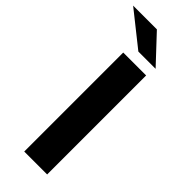

<svg xmlns="http://www.w3.org/2000/svg" viewBox="-340 -930 960 960"><g transform="rotate(45 140.0 -450.5)"><path d="M83 0V-700H245V0ZM133 -757 -48 -901H120L255 -757Z"/></g></svg>

Font: Montserrat Z
Style: Bold
Weight: 700
Designer: Julieta Ulanovsky
Foundry: Julieta Ulanovsky
Version: Version 8.000